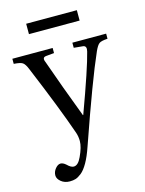

<svg xmlns="http://www.w3.org/2000/svg" viewBox="-137 -734 796 1054"><g transform="rotate(-15 261.5 -207.0)"><path d="M118 -597V-656H406V-597ZM-5 -461V-490H224V-461L181 -457Q165 -456 162.5 -447.5Q160 -439 166 -426Q221 -269 289 -91H291Q380 -333 402 -422Q410 -453 388 -456L336 -461V-490H528V-461Q492 -459 480 -450Q468 -441 454 -410Q390 -266 269 82Q251 135 231.5 169Q212 203 193 218Q174 233 159.5 237.5Q145 242 127 242Q97 242 77 225.5Q57 209 57 190Q57 169 71.5 151.5Q86 134 101 134Q115 134 131 148Q152 169 168 169Q193 169 212 127Q236 76 236 42Q236 16 228 -7Q175 -160 71 -409Q58 -442 44.5 -450.5Q31 -459 -5 -461Z"/></g></svg>

Font: Linguistics Pro
Style: Regular
Weight: 400
Designer: Stefan Peev, Context Ltd
Foundry: Stefan Peev, Context Ltd
Version: Version 001.000